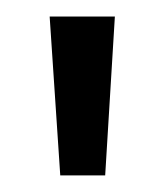

<svg xmlns="http://www.w3.org/2000/svg" viewBox="-20 -720 199 232"><path d="M40 -700H118.8L107.1 -508.1H52.8Z"/></svg>

Font: AF Albert Sans Medium
Style: Regular
Weight: 500
Designer: Andreas Rasmussen
Foundry: a.Foundry
Version: Version 1.300;Glyphs 3.2 (3231)